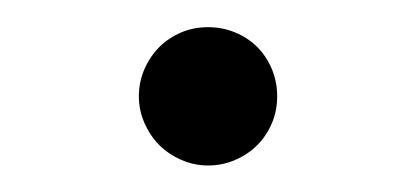

<svg xmlns="http://www.w3.org/2000/svg" viewBox="-20 -573 308 142"><path d="M82.7 -501.8Q82.7 -512.4 86.8 -521.8Q90.9 -531.2 97.8 -538.2Q104.8 -545.1 114 -549Q123.2 -552.9 133.9 -552.9Q144.5 -552.9 153.9 -549Q163.4 -545.1 170.3 -538.2Q177.2 -531.2 181.1 -521.8Q185 -512.4 185 -501.8Q185 -491.1 181.1 -481.9Q177.2 -472.7 170.3 -465.7Q163.4 -458.8 153.9 -454.7Q144.5 -450.6 133.9 -450.6Q123.6 -450.6 114.2 -454.7Q104.8 -458.8 97.8 -465.7Q90.9 -472.7 86.8 -482.1Q82.7 -491.5 82.7 -501.8Z"/></svg>

Font: Inter P Light
Style: Regular
Weight: 300
Designer: Rasmus Andersson
Foundry: rsms
Version: Version 3.018;git-588b23468